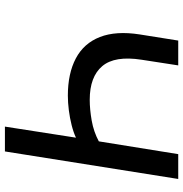

<svg xmlns="http://www.w3.org/2000/svg" viewBox="-2 -743 745 781"><g transform="rotate(90 370.5 -352.5)"><path d="M495 0 540 -289Q519 -279 489.5 -271.5Q460 -264 428.5 -260Q397 -256 369 -256Q279 -256 217.5 -288.5Q156 -321 130.5 -386.5Q105 -452 120 -548L145 -705H246L223 -556Q206 -447 249 -396Q292 -345 386 -345Q425 -345 470.5 -353Q516 -361 555 -382L607 -705H708L596 0Z"/></g></svg>

Font: Nunito Sans 7pt Medium
Style: Italic
Weight: 500
Italic angle: -9°
Designer: Vernon Adams
Foundry: Vernon Adams
Version: Version 3.101;gftools[0.9.27]